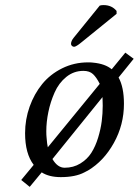

<svg xmlns="http://www.w3.org/2000/svg" viewBox="-20 -683 543 751"><path d="M167 -106.9 370.1 -355Q357.4 -380.4 343.8 -393.1Q330.1 -405.8 306.2 -405.8Q268.6 -405.8 239.3 -382.1Q210 -358.4 193.6 -321.3Q177.2 -284.2 169.2 -245.1Q161.1 -206.1 161.1 -169.9Q161.1 -153.8 162.1 -146Q164.1 -119.1 167 -106.9ZM380.9 -303.2 185.1 -61Q205.1 -26.9 232.9 -26.9Q267.1 -26.9 294.2 -43.5Q321.3 -60.1 337.4 -85.4Q353.5 -110.8 363.8 -144.5Q374 -178.2 377.9 -208.7Q381.8 -239.3 381.8 -270Q381.8 -291 380.9 -303.2ZM417 -412.1 470.2 -477.1 502.9 -453.1 443.8 -379.9Q464.8 -342.3 464.8 -276.9Q464.8 -194.8 425.3 -123.8Q385.7 -52.7 324.2 -16.1Q321.8 -15.1 317.1 -12.5Q312.5 -9.8 310.1 -8.8Q274.9 9.8 217.8 9.8Q171.9 9.8 143.1 -8.8L96.2 47.9L63 21L111.8 -38.1Q78.1 -82 78.1 -162.1Q78.1 -215.8 95.9 -265.9Q113.8 -315.9 145 -354.2Q176.3 -392.6 223.1 -415.8Q270 -439 324.2 -439Q338.4 -439 344.2 -438Q391.1 -433.6 417 -412.1ZM268.1 -535.2 370.1 -661.1Q376 -663.1 384.8 -663.1Q417.5 -663.1 436 -640.1V-628.9L301.8 -520Q277.8 -500 270 -500Q265.1 -500 261.5 -503.4Q257.8 -506.8 257.8 -511.2Q257.8 -522.5 268.1 -535.2Z"/></svg>

Font: Common Serif
Style: Italic
Weight: 400
Italic angle: -12°
Designer: Philipp H. Poll, Khaled Hosny
Foundry: Stefan Peev, Context Ltd.
Version: Version 1.026